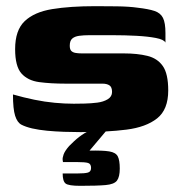

<svg xmlns="http://www.w3.org/2000/svg" viewBox="-20 -425 582 622"><path d="M241 3Q215 3 187 2Q159 1 132.5 -1.5Q106 -4 84 -9Q63 -14 49.5 -21Q36 -28 29 -50Q22 -72 22 -119Q57 -109 91 -102Q125 -95 157.5 -92Q190 -89 219 -89Q233 -89 254 -89.5Q275 -90 295 -92.5Q315 -95 329 -103.5Q343 -112 343 -127Q343 -143 334.5 -148.5Q326 -154 312 -154H193Q144 -154 107 -159Q70 -164 49.5 -187Q29 -210 29 -266Q29 -327 60 -356.5Q91 -386 149 -395.5Q207 -405 289 -405Q319 -405 358.5 -404.5Q398 -404 426 -400Q461 -396 480.5 -389.5Q500 -383 508 -367Q516 -351 516 -318V-287Q511 -297 485 -302Q459 -307 422 -309Q385 -311 344.5 -311Q304 -311 269 -311Q251 -311 236.5 -309Q222 -307 214 -300Q206 -293 206 -277Q206 -265 211 -260Q216 -255 225 -253.5Q234 -252 245 -252H381Q425 -252 457.5 -244Q490 -236 507.5 -211Q525 -186 525 -132Q525 -70 489 -41.5Q453 -13 389.5 -5Q326 3 241 3ZM240 177Q202 177 192.5 169.5Q183 162 183 137Q185 137 195.5 137Q206 137 229 137Q255 137 265 134Q275 131 275 119Q275 106 265.5 103Q256 100 229 100H184Q184 100 183 93.5Q182 87 186 75.5Q190 64 204 48Q212 40 220 32.5Q228 25 236.5 18.5Q245 12 254 6.5Q263 1 272 -1H324L270 63Q313 62 334 65.5Q355 69 361.5 81.5Q368 94 368 121Q368 148 359 160Q350 172 322.5 174.5Q295 177 240 177Z"/></svg>

Font: Genos ExtraBold
Style: Regular
Weight: 800
Designer: Robert E. Leuschke
Foundry: Robert E. Leuschke
Version: Version 1.010